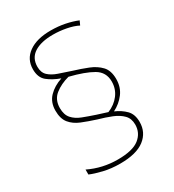

<svg xmlns="http://www.w3.org/2000/svg" viewBox="-183 -865 883 972"><g transform="rotate(-30 259.0 -379.0)"><path d="M82 -395Q82 -444 112 -475Q142 -506 190 -522Q146 -538 117 -561.5Q88 -585 88 -633Q88 -692 135 -725.5Q182 -759 263 -759Q308 -759 347 -751Q386 -743 417 -730L406 -706Q379 -720 340 -727.5Q301 -735 263 -735Q193 -735 153.5 -709.5Q114 -684 114 -633Q114 -599 134 -580.5Q154 -562 186.5 -551Q219 -540 258 -527Q301 -514 340 -498.5Q379 -483 404 -456.5Q429 -430 429 -381Q429 -333 403 -298.5Q377 -264 337 -244Q374 -228 398.5 -203Q423 -178 423 -133Q423 -72 375.5 -35.5Q328 1 233 1Q181 1 137 -9.5Q93 -20 65 -32V-61Q143 -23 233 -23Q320 -23 358.5 -53.5Q397 -84 397 -133Q397 -168 376 -189.5Q355 -211 320.5 -225Q286 -239 243 -251Q199 -265 162 -280Q125 -295 103.5 -321.5Q82 -348 82 -395ZM108 -395Q108 -356 127.5 -334Q147 -312 179.5 -299.5Q212 -287 251 -274L311 -255Q353 -272 378 -305Q403 -338 403 -381Q403 -436 356.5 -463Q310 -490 225 -511Q176 -498 142 -471Q108 -444 108 -395Z"/></g></svg>

Font: Noto Sans Thaana Thin
Style: Regular
Weight: 100
Designer: David Williams
Foundry: Google Inc.
Version: Version 3.001; ttfautohint (v1.8.4.7-5d5b)